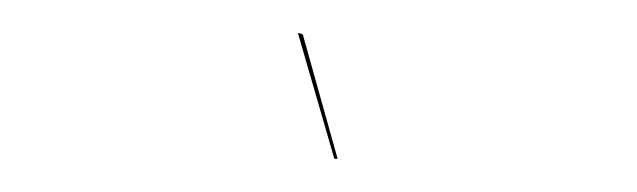

<svg xmlns="http://www.w3.org/2000/svg" viewBox="-20 -341 385 116"><path d="M160 -321C160 -321 162 -321 163 -320L184 -245H182Z"/></svg>

Font: Cormorant Infant Book
Style: Regular
Weight: 500
Designer: Christian Thalmann (Catharsis Fonts)
Version: Version 1.000;PS 002.000;hotconv 1.0.88;makeotf.lib2.5.64775